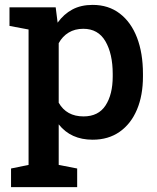

<svg xmlns="http://www.w3.org/2000/svg" viewBox="-20 -558 637 781"><path d="M24.9 203.1V127.4L96.2 112.8V-438L18.6 -452.6V-528.3H206.5L214.4 -465.8Q239.3 -500.5 274.2 -519.3Q309.1 -538.1 356.9 -538.1Q421.4 -538.1 467.3 -502.9Q513.2 -467.8 537.4 -404.8Q561.5 -341.8 561.5 -257.3V-247.1Q561.5 -169.9 537.1 -112.1Q512.7 -54.2 466.8 -22Q420.9 10.3 356.9 10.3Q268.1 10.3 218.8 -52.2V112.8L293.9 127.4V203.1ZM319.8 -84.5Q380.4 -84.5 409.4 -129.2Q438.5 -173.8 438.5 -247.1V-257.3Q438.5 -338.9 408.9 -389.9Q379.4 -440.9 318.8 -440.9Q284.7 -440.9 259.3 -425.5Q233.9 -410.2 218.8 -382.3V-140.1Q250.5 -84.5 319.8 -84.5Z"/></svg>

Font: Roboto Slab Medium
Style: Regular
Weight: 500
Designer: Google
Version: Version 2.001; ttfautohint (v1.8.3)